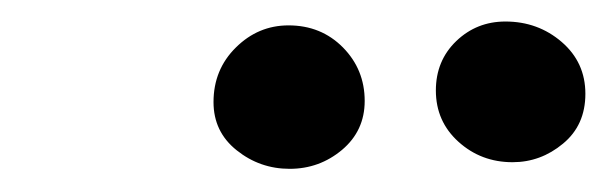

<svg xmlns="http://www.w3.org/2000/svg" viewBox="-20 -748 550 174"><path d="M444.5 -601Q416 -601 395.5 -619.5Q375 -638 375 -666Q375 -693 393.5 -710.8Q412 -728.5 438 -728.5Q467.5 -728.5 489 -710Q510.5 -691.5 510.5 -663Q510.5 -634.5 490.2 -617.8Q470 -601 444.5 -601ZM242.5 -595Q215.5 -595 194.5 -611.8Q173.5 -628.5 173.5 -655.5Q173.5 -685 193.8 -705Q214 -725 241.5 -725Q271 -725 290.8 -705Q310.5 -685 310.5 -656.5Q310.5 -629.5 290 -612.2Q269.5 -595 242.5 -595Z"/></svg>

Font: Grandstander Medium
Style: Italic
Weight: 500
Italic angle: -15°
Designer: Tyler Finck
Foundry: Etcetera Type Co
Version: Version 1.200; ttfautohint (v1.8.3)